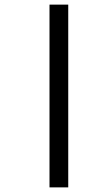

<svg xmlns="http://www.w3.org/2000/svg" viewBox="-20 -764 419 830"><path d="M194 46V-744H275V46Z"/></svg>

Font: Noto Sans Telugu UI
Style: Regular
Weight: 400
Designer: Jelle Bosma - Monotype Design Team
Foundry: Monotype Imaging Inc.
Version: Version 2.005; ttfautohint (v1.8.4.7-5d5b)